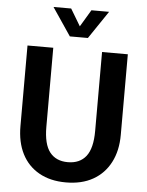

<svg xmlns="http://www.w3.org/2000/svg" viewBox="-61 -969 798 1039"><g transform="rotate(5 337.5 -450.0)"><path d="M205 -700V-271Q205 -176 239 -133Q273 -90 337 -90Q402 -90 436 -133.5Q470 -177 470 -271V-700H610V-262Q610 -176 577 -112.5Q544 -49 483 -14.5Q422 20 336 20Q251 20 190 -14.5Q129 -49 97 -112Q65 -175 65 -262V-700ZM187 -920H283L338 -828L393 -920H489L387 -769H289Z"/></g></svg>

Font: Moderustic SemiBold
Style: Regular
Weight: 600
Designer: Tural Alisoy
Foundry: TAFT Foundry
Version: Version 2.120